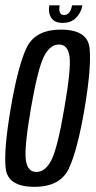

<svg xmlns="http://www.w3.org/2000/svg" viewBox="-20 -718 371 742"><path d="M113 4Q10 4 2 -67.5Q-6 -139 21.5 -299.5Q49 -461.5 82.2 -532.5Q115.5 -603.5 215.5 -603.5Q318.5 -603.5 326.2 -532Q334 -460.5 307 -299.5Q279.5 -138 246.2 -67Q213 4 113 4ZM120.5 -53.5Q155.5 -53.5 179 -100Q202.5 -146.5 228.5 -299.5Q255 -451.5 248.8 -498.8Q242.5 -546 208 -546Q173 -546 149.5 -499Q126 -452 99.5 -299.5Q73.5 -147.5 79.8 -100.5Q86 -53.5 120.5 -53.5ZM222.5 -629.5Q190.5 -629.5 178 -649.2Q165.5 -669 170.5 -697.5H210.5Q204 -660 227.5 -660Q251.5 -660 258.5 -697.5H298.5Q293.5 -669 274 -649.2Q254.5 -629.5 222.5 -629.5Z"/></svg>

Font: Anybody Condensed Regular
Style: Italic
Weight: 400
Width: 3
Italic angle: -10°
Designer: Tyler Finck
Foundry: Etcetera Type Company
Version: Version 1.010; ttfautohint (v1.8.3) -l 8 -r 50 -G 200 -x 14 